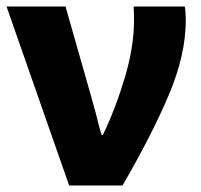

<svg xmlns="http://www.w3.org/2000/svg" viewBox="-21 -516 612 586"><path d="M272 -168Q282 -126 289 -104H293Q333 -188 360.5 -281Q388 -374 388 -453Q388 -481 387 -496H543Q546 -480 546 -454Q546 -349 494.5 -227Q443 -105 353 50H190L-1 -496H179L252 -240Q271 -173 272 -168Z"/></svg>

Font: Gmarket Sans TTF Bold
Style: Regular
Weight: 700
Designer: Creative Director : Sungho Lee; Art Director : Kiwoong Choi; Project Manager : Sori Yang, Jongwook Yoon; Font Designer :
Foundry: Sandoll Inc.
Version: Version 1.000;hotconv 1.0.109;makeotfexe 2.5.65596